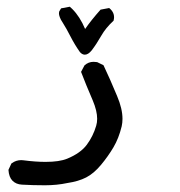

<svg xmlns="http://www.w3.org/2000/svg" viewBox="-20 -238 540 577"><path d="M50.3 243.7Q87.4 248.5 116.7 248.5Q158.7 248.5 182.1 238.8Q222.2 222.2 241 196.8Q259.8 171.4 269 140.1Q272 130.4 272 119.1Q272 95.2 258.8 64Q238.3 16.6 223.6 -22L233.9 -41.5Q245.6 -52.2 261.2 -52.2Q266.1 -52.2 272 -51.3L291 -42Q310.5 -1 332 50.8Q348.1 88.9 348.1 119.1Q348.1 130.9 345.7 141.6Q336.9 177.7 321 204.6Q305.2 231.4 283.7 257.3Q262.2 283.2 239 295.2Q215.8 307.1 182.6 312Q150.9 318.8 115 318.8Q79.1 318.8 45.9 316.9Q28.3 315.9 17.6 305.2Q6.8 294.4 5.4 272.5L14.2 253.4L15.6 252.4Q28.3 243.2 43.9 243.2Q47.4 243.2 50.3 243.7ZM168.5 -169.9Q162.1 -179.2 159.7 -186.3Q157.2 -193.4 157.2 -197Q157.2 -200.7 158.2 -204.1L163.6 -212.9L189.9 -217.8Q194.8 -213.4 197.3 -210.9Q220.2 -188 235.8 -150.9Q253.9 -177.2 282.2 -209L308.1 -213.9Q311.5 -210.9 312.5 -210Q322.8 -199.7 322.8 -186.5Q322.8 -182.1 321.3 -175.8Q297.4 -153.8 284.2 -130.4Q270 -105.5 255.4 -86.4Q245.1 -73.7 234.9 -73.7Q227.1 -73.7 220.2 -81.5Q204.6 -103.5 192.1 -127.9Q179.7 -152.3 168.5 -169.9Z"/></svg>

Font: Bakudai
Style: Medium
Weight: 500
Version: Version 1.48